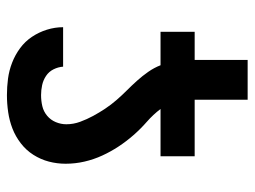

<svg xmlns="http://www.w3.org/2000/svg" viewBox="-108 -600 717 540"><g transform="rotate(90 250.0 -330.5)"><path d="M248 8Q225 8 202 5Q179 2 157 -6.5Q135 -15 116 -29Q97 -43 84 -62.5Q71 -82 64 -104.5Q57 -127 57 -150H168Q169 -136 175.5 -123Q182 -110 194 -102Q206 -94 220 -91Q234 -88 248 -88Q264 -88 279 -91.5Q294 -95 306 -105Q318 -115 324 -129.5Q330 -144 330 -159Q330 -179 323 -198Q316 -217 306.5 -234.5Q297 -252 286 -268.5Q275 -285 262 -300Q249 -315 235 -329Q221 -343 207.5 -358Q194 -373 182.5 -389.5Q171 -406 164 -424H70V-520H149V-669H261V-520H420V-424H287Q303 -403 323 -385.5Q343 -368 360.5 -348Q378 -328 392.5 -306Q407 -284 418 -260Q429 -236 435 -210Q441 -184 441 -157Q441 -133 435 -110Q429 -87 416 -66.5Q403 -46 383.5 -31Q364 -16 342 -7.5Q320 1 296 4.5Q272 8 248 8Z"/></g></svg>

Font: Iosevka SS04
Style: Bold
Weight: 700
Monospace: yes
Designer: Belleve Invis
Foundry: Belleve Invis
Version: Version 19.0.0; ttfautohint (v1.8.4)